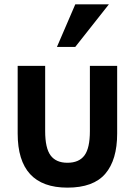

<svg xmlns="http://www.w3.org/2000/svg" viewBox="-20 -835 618 880"><path d="M289 25Q61 25 61 -223V-533H187V-234Q187 -156 212 -122.5Q237 -89 289 -89Q342 -89 367 -122.5Q392 -156 392 -234V-533H517V-223Q517 -102 462.5 -38.5Q408 25 289 25ZM325 -620H241L325 -815H479Z"/></svg>

Font: Repo
Style: DemiBold
Weight: 600
Designer: Stefan Peev
Foundry: Context Ltd
Version: Version 001.000